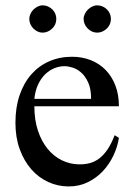

<svg xmlns="http://www.w3.org/2000/svg" viewBox="-20 -669 484 704"><path d="M416 -163.6Q411.1 -130.9 396 -98.9Q380.9 -66.9 357.4 -41.7Q334 -16.6 302.2 -1Q270.5 14.6 231.9 14.6Q192.4 14.6 156.7 -1.7Q121.1 -18.1 94.5 -48.6Q67.9 -79.1 52.2 -122.3Q36.6 -165.5 36.6 -218.8Q36.6 -275.4 52 -320.3Q67.4 -365.2 95 -396.5Q122.6 -427.7 160.6 -444.3Q198.7 -460.9 244.1 -460.9Q281.2 -460.9 312.7 -448.5Q344.2 -436 367.2 -412.6Q390.1 -389.2 403.1 -355.5Q416 -321.8 416 -279.3H106Q106 -229.5 119.1 -189.9Q132.3 -150.4 154.8 -123Q177.2 -95.7 206.8 -81.3Q236.3 -66.9 269 -66.4Q291 -65.9 309.8 -71Q328.6 -76.2 344.7 -88.6Q360.8 -101.1 374.8 -121.8Q388.7 -142.6 400.4 -173.3ZM314 -306.6Q314 -343.8 303.2 -366.9Q292.5 -390.1 277.3 -403.3Q262.2 -416.5 245.6 -421.4Q229 -426.3 216.8 -426.3Q197.3 -426.3 178.5 -418.5Q159.7 -410.6 144.5 -395.5Q129.4 -380.4 119.1 -357.9Q108.9 -335.4 106 -306.6ZM186.5 -599.6Q186.5 -589.4 182.6 -580.3Q178.7 -571.3 171.6 -564.5Q164.6 -557.6 155.5 -553.5Q146.5 -549.3 136.2 -549.3Q126.5 -549.3 117.7 -553.5Q108.9 -557.6 102.1 -564.7Q95.2 -571.8 91.3 -580.8Q87.4 -589.8 87.4 -599.6Q87.4 -608.9 91.6 -617.9Q95.7 -627 102.5 -633.8Q109.4 -640.6 118.2 -645Q127 -649.4 136.2 -649.4Q146.5 -649.4 155.5 -645.5Q164.6 -641.6 171.6 -634.8Q178.7 -627.9 182.6 -618.9Q186.5 -609.9 186.5 -599.6ZM386.7 -599.6Q386.7 -589.4 382.8 -580.3Q378.9 -571.3 371.8 -564.5Q364.7 -557.6 355.7 -553.5Q346.7 -549.3 336.4 -549.3Q326.2 -549.3 317.1 -553.5Q308.1 -557.6 301.3 -564.7Q294.4 -571.8 290.5 -580.8Q286.6 -589.8 286.6 -599.6Q286.6 -608.9 291 -617.9Q295.4 -627 302.2 -633.8Q309.1 -640.6 318.1 -645Q327.1 -649.4 336.4 -649.4Q346.7 -649.4 355.7 -645.5Q364.7 -641.6 371.8 -634.8Q378.9 -627.9 382.8 -618.9Q386.7 -609.9 386.7 -599.6Z"/></svg>

Font: Doulos SIL Afr
Style: Regular
Weight: 400
Designer: Walt Agee, Victor Gaultney, Peter Martin, Debbi Hosken, Becca Hirsbrunner
Foundry: SIL International
Version: Version 5.000